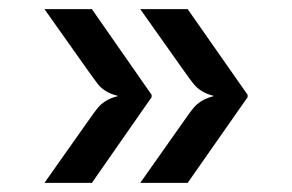

<svg xmlns="http://www.w3.org/2000/svg" viewBox="-20 -487 640 421"><path d="M174.5 -223.5Q188.5 -243.5 195 -251.2Q201.5 -259 211.8 -265.5Q222 -272 239 -276.5Q222 -281 211.8 -287.5Q201.5 -294 195.5 -301.5Q189.5 -309 174.5 -330L77.5 -467H181.5L312.5 -279V-274L181.5 -86H77.5ZM384.5 -223.5Q398 -243 404.8 -251Q411.5 -259 422 -265.5Q432.5 -272 449 -276.5Q432.5 -281 422.2 -287.5Q412 -294 405.5 -301.8Q399 -309.5 384.5 -330L287.5 -467H391.5L523 -279V-274L391.5 -86H287.5Z"/></svg>

Font: SplineSansMono30
Style: Regular
Weight: 400
Designer: Eben Sorkin, Mirko Velimirovic
Foundry: Sorkin Type
Version: Version 1.000